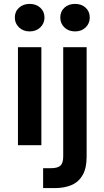

<svg xmlns="http://www.w3.org/2000/svg" viewBox="-20 -744 535 984"><path d="M72 0V-502H192V0ZM132 -583Q99 -583 77.5 -603.5Q56 -624 56 -654Q56 -685 77.5 -704.5Q99 -724 132 -724Q165 -724 186.5 -704.5Q208 -685 208 -654Q208 -624 186.5 -603.5Q165 -583 132 -583ZM201 220V118H241Q276 118 290 104.5Q304 91 304 58V-502H424V59Q424 117 404 152.5Q384 188 347.5 204Q311 220 260 220ZM365 -583Q331 -583 310 -603.5Q289 -624 289 -654Q289 -685 310 -704.5Q331 -724 365 -724Q398 -724 419 -704.5Q440 -685 440 -654Q440 -624 419 -603.5Q398 -583 365 -583Z"/></svg>

Font: DM Sans 16pt SemiBold
Style: Regular
Weight: 600
Version: Version 4.004;gftools[0.9.30]